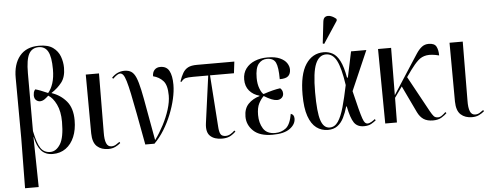

<svg xmlns="http://www.w3.org/2000/svg" viewBox="-61 -971 3514 1375"><g transform="rotate(-5 1696.5 -283.0)"><path d="M67 237 71 -123 69 -555Q68 -654 115.5 -712.5Q163 -771 255 -771Q320 -771 355.5 -745Q391 -719 405.5 -679.5Q420 -640 420 -598Q420 -532 390 -493.5Q360 -455 316 -427V-425Q379 -404 421 -354.5Q463 -305 463 -217Q463 -149 441.5 -98Q420 -47 380.5 -18.5Q341 10 287 10Q234 10 204 -23.5Q174 -57 161 -122H159L165 237ZM270 -6Q312 -6 342 -53.5Q372 -101 372 -214Q372 -289 347.5 -339.5Q323 -390 290 -409Q280 -399 264 -387Q248 -375 229 -374Q213 -374 200 -385.5Q187 -397 187 -421Q187 -429 189.5 -440.5Q192 -452 201 -462Q215 -459 239.5 -449.5Q264 -440 291 -428Q313 -453 326.5 -494.5Q340 -536 340 -594Q340 -683 318.5 -722Q297 -761 252 -761Q204 -761 181.5 -720.5Q159 -680 159 -582V-166Q177 -77 201 -41.5Q225 -6 270 -6Z M686 9Q636 9 605 -19Q574 -47 573 -113L571 -536H666L663 -112Q662 -61 673 -34.5Q684 -8 710 -8Q727 -8 741.5 -16.5Q756 -25 769 -35L774 -26Q758 -12 736.5 -1.5Q715 9 686 9Z M952 0Q928 -130 911 -221Q894 -312 881.5 -371Q869 -430 859 -463Q849 -496 839 -509Q829 -522 816 -522Q798 -522 764 -489L757 -497Q796 -539 849 -539Q879 -539 898.5 -526Q918 -513 931.5 -481Q945 -449 957.5 -391Q970 -333 985.5 -243Q1001 -153 1025 -25Q1059 -72 1087.5 -126.5Q1116 -181 1133 -235.5Q1150 -290 1150 -335Q1150 -409 1122 -440Q1094 -471 1050 -482Q1050 -511 1065.5 -527.5Q1081 -544 1107 -544Q1152 -544 1171 -509Q1190 -474 1190 -409Q1190 -363 1177.5 -308Q1165 -253 1142.5 -197Q1120 -141 1088.5 -90Q1057 -39 1018 0Z M1503 6Q1449 6 1419 -22Q1389 -50 1398 -115L1444 -453H1339Q1298 -453 1281 -448.5Q1264 -444 1249 -424L1242 -427Q1254 -463 1268.5 -487.5Q1283 -512 1306 -524Q1329 -536 1370 -536H1639L1629 -453H1457L1483 -82Q1485 -45 1494.5 -28Q1504 -11 1532 -11Q1549 -11 1565.5 -20.5Q1582 -30 1596 -44L1603 -36Q1576 -11 1554.5 -2.5Q1533 6 1503 6Z M1867 10Q1775 10 1729.5 -33Q1684 -76 1684 -136Q1684 -194 1716 -227Q1748 -260 1797 -274V-277Q1752 -289 1725 -321Q1698 -353 1698 -402Q1698 -448 1722 -480Q1746 -512 1786.5 -528.5Q1827 -545 1878 -545Q1933 -545 1967 -529.5Q2001 -514 2016 -491Q2031 -468 2031 -445Q2031 -415 2014 -398.5Q1997 -382 1952 -382Q1952 -468 1936 -501.5Q1920 -535 1873 -535Q1836 -535 1812 -505.5Q1788 -476 1788 -405Q1788 -361 1801 -328Q1814 -295 1827 -286Q1865 -299 1895.5 -306.5Q1926 -314 1949 -317Q1956 -312 1961.5 -302Q1967 -292 1967 -278Q1967 -259 1953.5 -247Q1940 -235 1920 -235Q1886 -235 1827 -272Q1807 -253 1791 -222.5Q1775 -192 1775 -140Q1775 -83 1800.5 -42Q1826 -1 1886 -1Q1931 -1 1963.5 -26.5Q1996 -52 2009 -128Q2033 -121 2033 -92Q2033 -51 1991.5 -20.5Q1950 10 1867 10Z M2265 10Q2218 10 2182 -17Q2146 -44 2125.5 -102.5Q2105 -161 2105 -257Q2105 -402 2152.5 -474.5Q2200 -547 2282 -547Q2316 -547 2345.5 -531Q2375 -515 2397 -472.5Q2419 -430 2433 -351H2439L2478 -536H2588L2464 -251Q2483 -171 2495.5 -123Q2508 -75 2516.5 -51Q2525 -27 2533 -19Q2541 -11 2551 -11Q2564 -11 2580 -20.5Q2596 -30 2605 -38L2611 -29Q2597 -17 2576.5 -5.5Q2556 6 2524 6Q2476 6 2453 -27.5Q2430 -61 2413 -146H2409Q2396 -101 2378.5 -66Q2361 -31 2333.5 -10.5Q2306 10 2265 10ZM2279 -6Q2315 -6 2339 -41Q2363 -76 2381.5 -141.5Q2400 -207 2419 -299Q2401 -423 2373 -476.5Q2345 -530 2297 -530Q2247 -530 2221.5 -470Q2196 -410 2196 -266Q2196 -123 2215.5 -64.5Q2235 -6 2279 -6ZM2291 -606 2281 -610 2299 -766Q2302 -792 2318 -799.5Q2334 -807 2355 -800Q2376 -793 2395 -776V-764Z M2677 0 2672 -536H2766L2763 -196L2902 -411Q2928 -452 2947.5 -481Q2967 -510 2987.5 -525.5Q3008 -541 3036 -541Q3078 -541 3091 -516Q3104 -491 3104 -452Q3049 -466 3014 -460.5Q2979 -455 2953 -431Q2927 -407 2897 -366L2862 -317L3002 -61Q3017 -34 3027.5 -22.5Q3038 -11 3058 -11Q3072 -11 3086.5 -21.5Q3101 -32 3113 -44L3120 -36Q3108 -23 3083 -7.5Q3058 8 3021 8Q2979 8 2953 -9Q2927 -26 2910 -61L2818 -254L2763 -177L2761 0Z M3301 9Q3251 9 3220 -19Q3189 -47 3188 -113L3186 -536H3281L3278 -112Q3277 -61 3288 -34.5Q3299 -8 3325 -8Q3342 -8 3356.5 -16.5Q3371 -25 3384 -35L3389 -26Q3373 -12 3351.5 -1.5Q3330 9 3301 9Z"/></g></svg>

Font: Noto Serif Display Condensed
Style: Regular
Weight: 400
Width: 3
Designer: Monotype Design Team
Foundry: Monotype Imaging Inc.
Version: Version 2.009